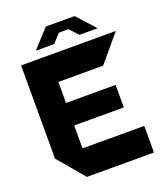

<svg xmlns="http://www.w3.org/2000/svg" viewBox="-157 -981 924 1084"><g transform="rotate(-20 305.0 -438.5)"><path d="M175.8 0 41.9 -158.8V-159.8H578.7V0ZM41.9 -159.8V-718.5H207.9V-159.8ZM207.9 -297.4V-432.6H505.9V-297.4ZM207.9 -558.7V-718.5H610.2V-717.5L476.7 -558.7ZM195.3 -819.2 248.3 -877H421L473.9 -819.2ZM150.1 -768V-769.7L195.3 -819.2H305.7L258.7 -768ZM410.6 -768 363.5 -819.2H473.9L519.1 -769V-768Z"/></g></svg>

Font: Foldit Thin
Style: Regular
Weight: 100
Designer: Sophia Tai
Foundry: Sophia Tai
Version: Version 1.003